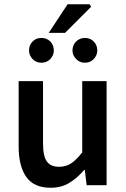

<svg xmlns="http://www.w3.org/2000/svg" viewBox="-20 -874 596 906"><path d="M219 12Q140 12 104 -39Q68 -90 68 -183V-491H183V-198Q183 -137 201 -112Q219 -87 259 -87Q291 -87 315.5 -103Q340 -119 368 -155V-491H483V0H389L380 -72H377Q345 -34 307 -11Q269 12 219 12ZM175 -578Q150 -578 133.5 -595.5Q117 -613 117 -636Q117 -661 133.5 -678Q150 -695 175 -695Q201 -695 217.5 -678Q234 -661 234 -636Q234 -613 217.5 -595.5Q201 -578 175 -578ZM381 -578Q356 -578 339 -595.5Q322 -613 322 -636Q322 -661 339 -678Q356 -695 381 -695Q406 -695 422.5 -678Q439 -661 439 -636Q439 -613 422.5 -595.5Q406 -578 381 -578ZM210 -719 299 -854H403L410 -842L287 -719Z"/></svg>

Font: Source Sans 3 SemiBold
Style: Regular
Weight: 600
Designer: Paul D. Hunt
Foundry: Adobe
Version: Version 3.046;hotconv 1.0.118;makeotfexe 2.5.65603